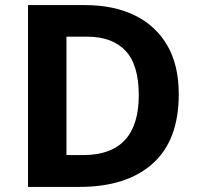

<svg xmlns="http://www.w3.org/2000/svg" viewBox="-20 -734 780 754"><path d="M682 -364Q682 -183 579.5 -91.5Q477 0 292 0H90V-714H314Q426 -714 508.5 -674Q591 -634 636.5 -556.5Q682 -479 682 -364ZM525 -360Q525 -479 473 -534.5Q421 -590 322 -590H241V-125H306Q525 -125 525 -360Z"/></svg>

Font: Noto Sans Tai Tham
Style: Bold
Weight: 700
Designer: Monotype Design Team 2013. Revised by David WIlliams 2020
Foundry: Monotype Imaging Inc.
Version: Version 2.002; ttfautohint (v1.8.4.7-5d5b)